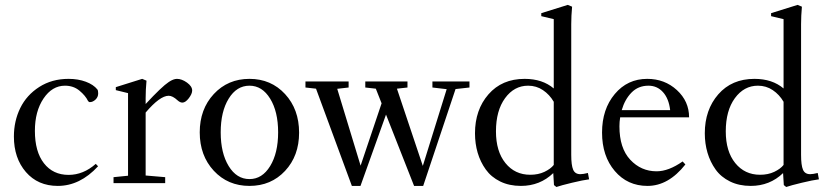

<svg xmlns="http://www.w3.org/2000/svg" viewBox="-20 -746 3372 782"><path d="M215.3 11.2Q134.3 11.2 85.4 -45.4Q36.6 -102.1 36.6 -189.9Q36.6 -252.9 62.5 -305.9Q88.4 -358.9 139.9 -391.8Q191.4 -424.8 259.3 -424.8Q298.3 -424.8 329.6 -413.1Q360.8 -401.4 376.5 -381.8Q379.9 -377.4 379.9 -365.7Q379.9 -350.6 368.9 -340.3Q357.9 -330.1 346.2 -330.1Q341.3 -330.1 338.4 -335Q328.1 -356.4 303.7 -376.7Q279.3 -397 244.6 -397Q192.4 -397 157.2 -344.7Q122.1 -292.5 122.1 -212.9Q122.1 -128.4 158.9 -81.1Q195.8 -33.7 259.3 -33.7Q319.3 -33.7 370.1 -78.6L379.4 -68.8Q305.7 11.2 215.3 11.2Z M442.4 0V-24.4L501.5 -30.3V-366.7L451.7 -378.9V-391.1L559.1 -424.8L576.7 -417.5Q573.2 -379.9 573.2 -346.2V-322.3Q638.7 -393.1 667.5 -412.1Q686.5 -424.8 700.7 -424.8Q720.2 -424.8 741.5 -409.7Q762.7 -394.5 762.7 -377.4Q762.7 -363.8 749 -345.9Q735.4 -328.1 722.7 -328.1Q713.4 -328.1 703.1 -337.4Q683.1 -356 667 -356Q631.3 -356 573.2 -287.6V-31.2L652.8 -24.4V0Z M793.5 -207Q793.5 -301.3 850.8 -363Q908.2 -424.8 996.1 -424.8Q1084 -424.8 1141.1 -362.8Q1198.2 -300.8 1198.2 -205.6Q1198.2 -111.3 1141.1 -50Q1084 11.2 996.1 11.2Q908.2 11.2 850.8 -50.5Q793.5 -112.3 793.5 -207ZM996.1 -16.6Q1047.9 -16.6 1080.3 -69.6Q1112.8 -122.6 1112.8 -207Q1112.8 -291.5 1080.3 -344.2Q1047.9 -397 996.1 -397Q943.8 -397 911.4 -344.2Q878.9 -291.5 878.9 -207Q878.9 -122.6 911.4 -69.6Q943.8 -16.6 996.1 -16.6Z M1413.1 11.2 1267.1 -384.8 1224.1 -389.6V-414.1H1399.9V-389.6L1353.5 -384.3L1448.7 -71.3L1534.2 -325.2L1510.7 -384.8L1467.8 -389.6V-414.1H1639.6V-389.6L1596.7 -384.8L1702.1 -70.3L1799.3 -382.8L1741.2 -389.6V-414.1H1892.1V-389.6L1835.4 -383.3L1703.6 11.2H1666.5L1552.2 -279.3L1448.2 11.2Z M2246.1 15.6 2236.3 7.8 2233.4 -41Q2179.2 11.2 2101.6 11.2Q2054.2 11.2 2017.3 -6.8Q1980.5 -24.9 1958.5 -55.7Q1936.5 -86.4 1925.5 -123.8Q1914.6 -161.1 1914.6 -203.1Q1914.6 -298.8 1969.5 -361.8Q2024.4 -424.8 2116.7 -424.8Q2189.5 -424.8 2235.4 -385.7V-668L2184.6 -680.2V-692.4L2292.5 -726.1L2310.1 -718.8Q2306.6 -681.2 2306.6 -647.5V-115.2Q2306.6 -72.8 2314.5 -54.7Q2322.3 -36.6 2343.8 -36.6Q2355 -36.6 2374.5 -41.5L2379.4 -15.6Q2355.5 -12.7 2309.8 -1.7Q2264.2 9.3 2246.1 15.6ZM2139.6 -34.2Q2172.4 -34.2 2197.5 -46.1Q2222.7 -58.1 2235.4 -74.2V-331.5Q2218.3 -360.8 2191.4 -378.9Q2164.6 -397 2130.9 -397Q2074.2 -397 2037.1 -346.2Q2000 -295.4 2000 -210.9Q2000 -129.4 2038.6 -81.8Q2077.1 -34.2 2139.6 -34.2Z M2617.2 11.2Q2535.6 11.2 2483.9 -49.6Q2432.1 -110.4 2432.1 -206.1Q2432.1 -301.3 2483.9 -363Q2535.6 -424.8 2616.2 -424.8Q2687 -424.8 2736.8 -379.2Q2786.6 -333.5 2786.6 -268.1H2505.9Q2502.9 -250 2502.9 -231.4Q2502.9 -142.6 2546.9 -95.5Q2590.8 -48.3 2654.3 -48.3Q2703.1 -48.3 2760.3 -88.4L2771.5 -76.2Q2702.6 11.2 2617.2 11.2ZM2621.1 -397Q2579.6 -397 2552.2 -369.1Q2524.9 -341.3 2512.2 -297.4H2709.5Q2704.1 -344.2 2680.4 -370.6Q2656.7 -397 2621.1 -397Z M3182.1 15.6 3172.4 7.8 3169.4 -41Q3115.2 11.2 3037.6 11.2Q2990.2 11.2 2953.4 -6.8Q2916.5 -24.9 2894.5 -55.7Q2872.6 -86.4 2861.6 -123.8Q2850.6 -161.1 2850.6 -203.1Q2850.6 -298.8 2905.5 -361.8Q2960.4 -424.8 3052.7 -424.8Q3125.5 -424.8 3171.4 -385.7V-668L3120.6 -680.2V-692.4L3228.5 -726.1L3246.1 -718.8Q3242.7 -681.2 3242.7 -647.5V-115.2Q3242.7 -72.8 3250.5 -54.7Q3258.3 -36.6 3279.8 -36.6Q3291 -36.6 3310.5 -41.5L3315.4 -15.6Q3291.5 -12.7 3245.8 -1.7Q3200.2 9.3 3182.1 15.6ZM3075.7 -34.2Q3108.4 -34.2 3133.5 -46.1Q3158.7 -58.1 3171.4 -74.2V-331.5Q3154.3 -360.8 3127.4 -378.9Q3100.6 -397 3066.9 -397Q3010.3 -397 2973.1 -346.2Q2936 -295.4 2936 -210.9Q2936 -129.4 2974.6 -81.8Q3013.2 -34.2 3075.7 -34.2Z"/></svg>

Font: Elstob 18pt
Style: Regular
Weight: 400
Designer: Peter S. Baker
Version: Version 1.015